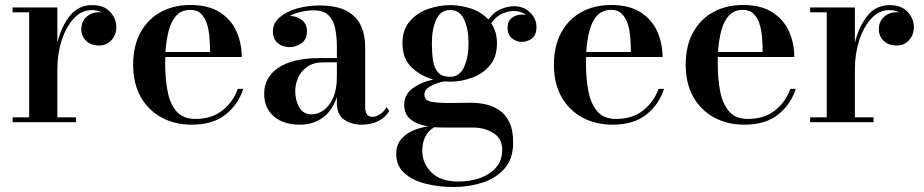

<svg xmlns="http://www.w3.org/2000/svg" viewBox="-20 -490 3707 770"><path d="M30.5 -19.5H97V-440.5H30.5V-460H210V-318.5Q225 -381.5 259.2 -425.5Q293.5 -469.5 350 -469.5Q397 -469.5 421.8 -442.2Q446.5 -415 446.5 -381Q446.5 -351 427.2 -329.2Q408 -307.5 377 -307.5Q345 -307.5 325.5 -326.2Q306 -345 306 -372Q306 -404 327 -422.5Q348 -441 376.5 -441Q382.5 -441 388 -440.5Q370 -449.5 348 -449.5Q307 -449.5 276 -416Q245 -382.5 227.5 -328.5Q210 -274.5 210 -213.5V-19.5H285V0H30.5Z M955.5 -133.5Q936 -72 885.2 -31Q834.5 10 748.5 10Q682 10 629 -18.2Q576 -46.5 545 -100.2Q514 -154 514 -230Q514 -306.5 543.5 -360Q573 -413.5 624.8 -441.8Q676.5 -470 743.5 -470Q816.5 -470 862 -440.5Q907.5 -411 928.5 -363.5Q949.5 -316 949.5 -261.5H643Q642.5 -249 642.5 -235Q642.5 -174 652.2 -123.5Q662 -73 688.2 -43Q714.5 -13 763.5 -13Q828.5 -13 871.8 -47Q915 -81 933.5 -133.5ZM743.5 -450.5Q708.5 -450.5 687.5 -427.8Q666.5 -405 656.5 -366.5Q646.5 -328 643.5 -281.5H822.5Q822.5 -308.5 820.2 -338.2Q818 -368 810.2 -393.2Q802.5 -418.5 786.5 -434.5Q770.5 -450.5 743.5 -450.5Z M1261.5 -257H1331V-304.5Q1331 -340.5 1324.8 -373.5Q1318.5 -406.5 1298.8 -427.5Q1279 -448.5 1239 -448.5Q1215.5 -448.5 1189.5 -443Q1163.5 -437.5 1142 -426Q1169 -426 1190 -410.2Q1211 -394.5 1211 -365.5Q1211 -332.5 1189.2 -316.8Q1167.5 -301 1141.5 -301Q1113 -301 1093.8 -317.2Q1074.5 -333.5 1074.5 -363.5Q1074.5 -397.5 1101.8 -420.8Q1129 -444 1171.5 -456Q1214 -468 1259.5 -468Q1332 -468 1372 -445.2Q1412 -422.5 1428.2 -385.2Q1444.5 -348 1444.5 -304.5V-61Q1444.5 -44.5 1450.5 -33Q1456.5 -21.5 1475.5 -21.5Q1488 -21.5 1504.2 -32Q1520.5 -42.5 1530.5 -60.5L1541 -45Q1527 -20.5 1498.5 -5.2Q1470 10 1430.5 10Q1389 10 1360 -10.2Q1331 -30.5 1331 -78V-100.5Q1314.5 -49 1276.2 -19.5Q1238 10 1182 10Q1117 10 1078.2 -23.2Q1039.5 -56.5 1039.5 -113.5Q1039.5 -180.5 1097.2 -218.8Q1155 -257 1261.5 -257ZM1230.5 -31.5Q1255 -31.5 1278 -48Q1301 -64.5 1316 -97.8Q1331 -131 1331 -182.5V-240H1277.5Q1237 -240 1211.8 -222Q1186.5 -204 1175.2 -177.5Q1164 -151 1164 -125Q1164 -88.5 1179.8 -60Q1195.5 -31.5 1230.5 -31.5Z M1601 -69Q1601 -111 1635.2 -136Q1669.5 -161 1718 -171Q1668.5 -184.5 1631.2 -219.5Q1594 -254.5 1594 -316.5Q1594 -371.5 1623.8 -405.2Q1653.5 -439 1697.5 -454.2Q1741.5 -469.5 1785.5 -469.5Q1827 -469.5 1868.8 -455.8Q1910.5 -442 1938.5 -411.5Q1960 -441.5 1988.2 -453.2Q2016.5 -465 2039.5 -465Q2081.5 -465 2106.5 -439.2Q2131.5 -413.5 2131.5 -383.5Q2131.5 -348.5 2112.8 -335.2Q2094 -322 2072 -322Q2050.5 -322 2033 -336.5Q2015.5 -351 2015.5 -379Q2015.5 -406.5 2033.5 -419Q2051.5 -431.5 2072 -431.5Q2081 -431.5 2089.5 -429.5Q2070 -446 2041 -446Q2020 -446 1994.8 -435.5Q1969.5 -425 1950 -396.5Q1961 -380.5 1967 -360.5Q1973 -340.5 1973 -316.5Q1973 -261 1944.2 -227.2Q1915.5 -193.5 1872.2 -178Q1829 -162.5 1785.5 -162.5Q1773.5 -162.5 1762 -163.5Q1733.5 -158.5 1707.8 -145Q1682 -131.5 1682 -111Q1682 -88 1708 -82.5Q1734 -77 1775 -77Q1801.5 -77 1824.5 -77.5Q1847.5 -78 1868.5 -78Q1897 -78 1926.5 -71.8Q1956 -65.5 1981.5 -48.8Q2007 -32 2022.5 -0.5Q2038 31 2038 82Q2038 146 2004 185.2Q1970 224.5 1915.5 242.2Q1861 260 1799 260Q1738 260 1685.8 246.5Q1633.5 233 1601.2 203.8Q1569 174.5 1569 128Q1569 89 1591 65.5Q1613 42 1643.2 30.8Q1673.5 19.5 1698 17Q1652.5 9.5 1626.8 -11.2Q1601 -32 1601 -69ZM1712 -316.5Q1712 -278.5 1716.5 -248.2Q1721 -218 1736.5 -200Q1752 -182 1785.5 -182Q1823 -182 1841 -221Q1859 -260 1859 -316.5Q1859 -374.5 1841 -412.2Q1823 -450 1785.5 -450Q1747.5 -450 1729.8 -412.2Q1712 -374.5 1712 -316.5ZM1673.5 115.5Q1673.5 164.5 1710 201.2Q1746.5 238 1819 238Q1866 238 1905.8 223.8Q1945.5 209.5 1969.8 181.2Q1994 153 1994 111Q1994 66 1959.2 43.8Q1924.5 21.5 1875.5 21.5H1760Q1739.5 21.5 1721.5 20Q1673.5 49 1673.5 115.5Z M2643 -133.5Q2623.5 -72 2572.8 -31Q2522 10 2436 10Q2369.5 10 2316.5 -18.2Q2263.5 -46.5 2232.5 -100.2Q2201.5 -154 2201.5 -230Q2201.5 -306.5 2231 -360Q2260.5 -413.5 2312.2 -441.8Q2364 -470 2431 -470Q2504 -470 2549.5 -440.5Q2595 -411 2616 -363.5Q2637 -316 2637 -261.5H2330.5Q2330 -249 2330 -235Q2330 -174 2339.8 -123.5Q2349.5 -73 2375.8 -43Q2402 -13 2451 -13Q2516 -13 2559.2 -47Q2602.5 -81 2621 -133.5ZM2431 -450.5Q2396 -450.5 2375 -427.8Q2354 -405 2344 -366.5Q2334 -328 2331 -281.5H2510Q2510 -308.5 2507.8 -338.2Q2505.5 -368 2497.8 -393.2Q2490 -418.5 2474 -434.5Q2458 -450.5 2431 -450.5Z M3171.5 -133.5Q3152 -72 3101.2 -31Q3050.5 10 2964.5 10Q2898 10 2845 -18.2Q2792 -46.5 2761 -100.2Q2730 -154 2730 -230Q2730 -306.5 2759.5 -360Q2789 -413.5 2840.8 -441.8Q2892.5 -470 2959.5 -470Q3032.5 -470 3078 -440.5Q3123.5 -411 3144.5 -363.5Q3165.5 -316 3165.5 -261.5H2859Q2858.5 -249 2858.5 -235Q2858.5 -174 2868.2 -123.5Q2878 -73 2904.2 -43Q2930.5 -13 2979.5 -13Q3044.5 -13 3087.8 -47Q3131 -81 3149.5 -133.5ZM2959.5 -450.5Q2924.5 -450.5 2903.5 -427.8Q2882.5 -405 2872.5 -366.5Q2862.5 -328 2859.5 -281.5H3038.5Q3038.5 -308.5 3036.2 -338.2Q3034 -368 3026.2 -393.2Q3018.5 -418.5 3002.5 -434.5Q2986.5 -450.5 2959.5 -450.5Z M3229 -19.5H3295.5V-440.5H3229V-460H3408.5V-318.5Q3423.5 -381.5 3457.8 -425.5Q3492 -469.5 3548.5 -469.5Q3595.5 -469.5 3620.2 -442.2Q3645 -415 3645 -381Q3645 -351 3625.8 -329.2Q3606.5 -307.5 3575.5 -307.5Q3543.5 -307.5 3524 -326.2Q3504.5 -345 3504.5 -372Q3504.5 -404 3525.5 -422.5Q3546.5 -441 3575 -441Q3581 -441 3586.5 -440.5Q3568.5 -449.5 3546.5 -449.5Q3505.5 -449.5 3474.5 -416Q3443.5 -382.5 3426 -328.5Q3408.5 -274.5 3408.5 -213.5V-19.5H3483.5V0H3229Z"/></svg>

Font: Bodoni* 11pt Medium
Style: Regular
Weight: 500
Version: Version 2.3